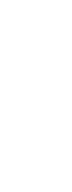

<svg xmlns="http://www.w3.org/2000/svg" viewBox="-20 -670 240 640"><path d="M100 -450Q100 -450 100 -450Q100 -450 100 -450Q100 -450 100 -450Q100 -450 100 -450Q100 -450 100 -450Q100 -450 100 -450Q100 -450 100 -450Q100 -450 100 -450Q100 -450 100 -450Q100 -450 100 -450Q100 -450 100 -450Q100 -450 100 -450ZM100 -350Q100 -350 100 -350Q100 -350 100 -350Q100 -350 100 -350Q100 -350 100 -350Q100 -350 100 -350Q100 -350 100 -350Q100 -350 100 -350Q100 -350 100 -350Q100 -350 100 -350Q100 -350 100 -350Q100 -350 100 -350Q100 -350 100 -350ZM100 -250Q100 -250 100 -250Q100 -250 100 -250Q100 -250 100 -250Q100 -250 100 -250Q100 -250 100 -250Q100 -250 100 -250Q100 -250 100 -250Q100 -250 100 -250Q100 -250 100 -250Q100 -250 100 -250Q100 -250 100 -250Q100 -250 100 -250ZM100 -150Q100 -150 100 -150Q100 -150 100 -150Q100 -150 100 -150Q100 -150 100 -150Q100 -150 100 -150Q100 -150 100 -150Q100 -150 100 -150Q100 -150 100 -150Q100 -150 100 -150Q100 -150 100 -150Q100 -150 100 -150Q100 -150 100 -150ZM100 -50Q100 -50 100 -50Q100 -50 100 -50Q100 -50 100 -50Q100 -50 100 -50Q100 -50 100 -50Q100 -50 100 -50Q100 -50 100 -50Q100 -50 100 -50Q100 -50 100 -50Q100 -50 100 -50Q100 -50 100 -50Q100 -50 100 -50ZM200 -650Q200 -650 200 -650Q200 -650 200 -650Q200 -650 200 -650Q200 -650 200 -650Q200 -650 200 -650Q200 -650 200 -650Q200 -650 200 -650Q200 -650 200 -650Q200 -650 200 -650Q200 -650 200 -650Q200 -650 200 -650Q200 -650 200 -650ZM0 -650Q0 -650 0 -650Q0 -650 0 -650Q0 -650 0 -650Q0 -650 0 -650Q0 -650 0 -650Q0 -650 0 -650Q0 -650 0 -650Q0 -650 0 -650Q0 -650 0 -650Q0 -650 0 -650Q0 -650 0 -650Q0 -650 0 -650Z"/></svg>

Font: TINY 5x3
Style: Regular
Weight: 400
Designer: Jack Halten Fahnestock
Foundry: Velvetyne Type Foundry
Version: Version 1.002